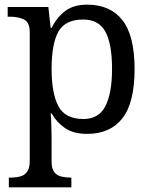

<svg xmlns="http://www.w3.org/2000/svg" viewBox="-20 -566 654 826"><path d="M18 240V198H26Q49 198 67.5 193Q86 188 97 172.5Q108 157 108 126V-426Q108 -470 83.5 -482Q59 -494 26 -494H13V-536H188L198 -446H202Q225 -492 261 -519Q297 -546 355 -546Q454 -546 506.5 -479.5Q559 -413 559 -269Q559 -124 506.5 -57Q454 10 355 10Q297 10 260.5 -14.5Q224 -39 202 -78H198Q200 -59 200.5 -37.5Q201 -16 201.5 3Q202 22 202 35V131Q202 160 213.5 174.5Q225 189 243.5 193.5Q262 198 284 198H287V240ZM339 -54Q405 -54 433.5 -109.5Q462 -165 462 -270Q462 -377 433.5 -429.5Q405 -482 338 -482Q260 -482 231 -429.5Q202 -377 202 -269Q202 -165 231 -109.5Q260 -54 339 -54Z"/></svg>

Font: Noto Serif Khojki
Style: Regular
Weight: 400
Designer: Juan Bruce
Version: Version 2.002